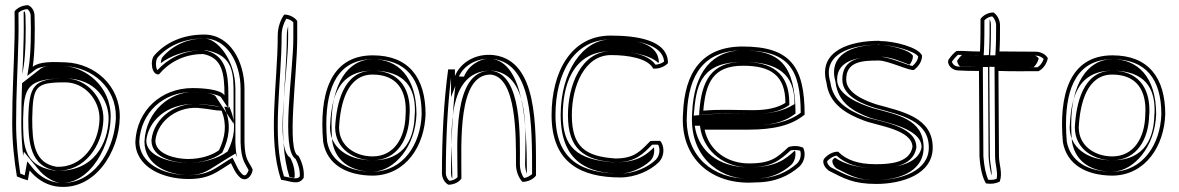

<svg xmlns="http://www.w3.org/2000/svg" viewBox="-20 -678 4538 739"><path d="M27 -204C27 -129 35 -59 45 1C61 8 75 13 87 16L94 -22C116 5 149 31 193 39C344 63 439 -95 441 -226C443 -350 343 -433 234 -438C183 -440 133 -442 106 -421C114 -473 115 -558 113 -617C113 -636 102 -653 88 -658C66 -658 45 -647 36 -634C36 -634 37 -571 36 -531C33 -403 27 -325 27 -204ZM42 -204C42 -324 48 -403 51 -531C52 -564 51 -613 51 -629C58 -636 72 -642 85 -643C91 -639 98 -630 98 -617C100 -558 99 -473 91 -423L85 -386L115 -409C135 -425 181 -425 233 -423C335 -418 428 -341 426 -226C426 -213 424 -200 422 -186C404 -70 319 43 196 24C157 17 126 -6 106 -31L85 -57L75 -3C70 -5 64 -8 58 -10C49 -69 42 -133 42 -204ZM62 -204C62 -160 65 -118 69 -78L72 -94L127 -27C148 -1 180 20 206 25C245 31 295 14 339 -40C380 -91 405 -162 406 -226C408 -350 304 -419 231 -423C176 -425 152 -425 137 -414L65 -358C63 -310 62 -262 62 -204ZM66 -392 71 -422C79 -473 80 -558 78 -617C78 -624 77 -629 74 -635L71 -632C71 -621 72 -567 71 -531C70 -478 68 -434 66 -392ZM69 -222C72 -341 83 -376 231 -376C350 -376 400 -290 398 -218C395 -128 342 -15 195 -21H190L186 -22C65 -42 69 -131 69 -222ZM89 -222C89 -129 97 -37 196 -21H197C306 -17 375 -118 378 -218C380 -301 315 -376 231 -376C108 -376 92 -348 89 -222ZM104 -222C107 -345 114 -361 231 -361C306 -361 365 -293 363 -218C360 -123 296 -32 198 -36C112 -50 104 -127 104 -222Z M501 -133C501 -37 603 11 706 11C788 11 817 -18 869 -50C881 -27 884 -13 906 7C937 27 955 -18 952 -27C936 -60 923 -61 921 -130V-336C921 -442 865 -545 766 -545C681 -545 617 -513 575 -466C556 -447 563 -387 592 -392C627 -434 684 -470 762 -470C835 -456 844 -397 844 -311C829 -334 762 -339 721 -339C600 -339 507 -253 501 -133ZM516 -133C522 -245 608 -324 721 -324C764 -324 823 -315 831 -303L859 -261V-311C859 -396 850 -469 765 -485H763H762C683 -485 623 -449 586 -408C578 -417 579 -448 586 -455V-456C625 -500 685 -530 766 -530C852 -530 906 -439 906 -336V-130C908 -61 924 -49 937 -23C936 -20 935 -18 933 -14C927 -3 923 -1 915 -5C896 -23 895 -32 882 -57L875 -71L861 -63C807 -30 784 -4 706 -4C605 -4 517 -51 516 -133ZM536 -133C536 -40 632 -4 706 -4C764 -4 783 -24 840 -59L886 -87L893 -72C889 -85 887 -103 886 -130V-336C886 -448 816 -530 766 -530C705 -530 648 -506 607 -460C603 -456 599 -447 599 -435C634 -461 688 -485 762 -485H769L776 -484C880 -464 879 -393 879 -311V-202L810 -307C803 -318 762 -324 721 -324C640 -324 542 -255 536 -133ZM543 -137C550 -208 617 -281 736 -278C746 -278 756 -277 766 -276C801 -273 823 -267 833 -267H863L868 -254C890 -198 882 -148 857 -97L856 -95L853 -93C820 -69 766 -51 704 -51C637 -51 543 -76 543 -137ZM563 -137C563 -67 659 -51 704 -51C753 -51 800 -64 832 -88L835 -90L837 -94C862 -146 870 -199 847 -257L843 -267H833C811 -267 787 -274 759 -276C663 -291 572 -227 563 -139V-138ZM578 -137C586 -215 669 -275 757 -261C784 -259 808 -252 833 -252C854 -198 847 -150 823 -100C795 -79 750 -66 704 -66C657 -66 578 -84 578 -137ZM913 -32C915 -29 916 -28 918 -24C916 -28 915 -29 913 -32Z M1049 -542C1049 -359 1008 -142 1062 14C1096 18 1130 38 1149 6C1152 -27 1141 -57 1129 -78C1081 -92 1124 -391 1124 -531V-597C1116 -610 1095 -622 1074 -622C1060 -603 1049 -573 1049 -542ZM1064 -542C1064 -566 1072 -590 1082 -606C1094 -604 1104 -598 1109 -592V-531C1109 -401 1059 -103 1118 -66C1128 -47 1135 -24 1134 1C1124 14 1107 7 1073 1C1025 -150 1064 -360 1064 -542ZM1084 -542C1084 -361 1045 -150 1094 3C1100 4 1106 6 1111 7C1112 6 1113 6 1114 4C1116 -24 1108 -51 1097 -71C1036 -110 1089 -395 1089 -531V-578C1086 -567 1084 -554 1084 -542Z M1224 -131C1239 -44 1315 -2 1417 -2C1543 -5 1614 -117 1618 -238C1618 -379 1553 -465 1415 -465C1247 -465 1208 -308 1224 -131ZM1236 -200C1236 -345 1282 -450 1415 -450C1544 -450 1603 -373 1603 -238C1599 -122 1532 -20 1417 -17C1319 -17 1253 -57 1239 -133C1237 -157 1236 -178 1236 -200ZM1250 -188C1255 -270 1264 -406 1414 -406C1542 -406 1577 -336 1577 -255C1577 -248 1577 -242 1576 -234C1574 -155 1545 -61 1414 -61C1315 -61 1250 -113 1250 -188ZM1256 -200C1256 -178 1257 -156 1259 -132C1274 -47 1344 -17 1416 -17C1498 -20 1579 -114 1583 -238C1583 -383 1511 -450 1415 -450C1317 -450 1256 -353 1256 -200ZM1270 -188C1270 -103 1345 -61 1414 -61C1510 -61 1554 -145 1556 -233C1557 -241 1557 -247 1557 -254C1557 -344 1510 -406 1414 -406C1301 -406 1275 -278 1270 -189ZM1285 -188C1290 -279 1316 -391 1414 -391C1508 -391 1548 -330 1541 -234C1539 -149 1498 -76 1414 -76C1350 -76 1285 -114 1285 -188Z M1681 -12C1681 8 1692 26 1706 33C1728 33 1748 22 1756 9C1756 -131 1741 -391 1868 -391C1969 -382 1966 -154 1966 -45C1966 -18 1977 8 1991 22C2013 22 2033 11 2043 -2C2043 -194 2050 -445 1880 -466C1805 -474 1749 -432 1731 -385V-411H1705C1688 -289 1681 -145 1681 -12ZM1696 -12C1696 -134 1702 -266 1716 -379V-304L1745 -380C1760 -420 1810 -458 1878 -451C2029 -432 2028 -204 2028 -8C2020 -1 2008 6 1997 7C1987 -6 1981 -25 1981 -45C1981 -146 1991 -395 1869 -406H1868C1720 -406 1741 -125 1741 4C1734 11 1723 17 1710 18C1703 13 1696 1 1696 -12ZM1716 -12C1716 -5 1717 2 1720 8C1720 8 1721 8 1721 7C1721 -120 1682 -406 1868 -406H1872H1875C2027 -392 2001 -144 2001 -45C2001 -32 2004 -20 2008 -9C2008 -207 1995 -436 1871 -452C1840 -455 1794 -437 1771 -394C1769 -390 1767 -387 1766 -383L1733 -384L1735 -370C1722 -258 1716 -130 1716 -12Z M2103 -235C2103 -50 2218 5 2368 5C2425 5 2483 -21 2516 -54C2541 -81 2536 -119 2521 -136C2506 -135 2497 -137 2483 -135C2447 -99 2424 -68 2349 -68C2233 -76 2181 -112 2181 -235C2181 -347 2230 -466 2332 -466C2396 -466 2474 -454 2494 -414C2518 -412 2540 -423 2551 -435C2551 -526 2426 -541 2330 -541C2176 -541 2103 -398 2103 -235ZM2118 -235C2118 -395 2188 -526 2330 -526C2428 -526 2531 -508 2536 -441C2527 -434 2515 -430 2503 -429C2471 -474 2392 -481 2332 -481C2216 -481 2166 -348 2166 -235C2166 -104 2228 -61 2348 -53H2349C2427 -53 2457 -88 2490 -121C2498 -122 2503 -121 2513 -121C2521 -107 2521 -82 2505 -64C2474 -34 2421 -10 2368 -10C2222 -10 2118 -60 2118 -235ZM2138 -235C2138 -50 2250 -10 2368 -10C2401 -10 2452 -29 2484 -60C2497 -74 2500 -94 2497 -111C2471 -85 2436 -53 2349 -53H2346H2343C2200 -63 2146 -112 2146 -235C2146 -340 2179 -481 2332 -481C2394 -481 2476 -471 2514 -436L2516 -438C2513 -517 2415 -526 2330 -526C2224 -526 2138 -404 2138 -235Z M2609 -242C2596 -72 2716 37 2889 24C2964 24 3017 -2 3057 -37C3078 -57 3082 -89 3071 -110C3053 -117 3034 -118 3015 -112C2972 -73 2950 -49 2863 -49C2775 -49 2708 -102 2692 -179H2861C2956 -179 3027 -195 3077 -237C3077 -421 3022 -499 2839 -499C2680 -499 2615 -397 2609 -242ZM2624 -241C2630 -392 2690 -484 2839 -484C3012 -484 3061 -417 3062 -244C3016 -209 2951 -194 2861 -194H2674L2677 -176C2695 -92 2769 -34 2863 -34C2952 -34 2982 -62 3023 -99C3036 -102 3048 -101 3060 -98C3065 -82 3061 -61 3047 -48C3009 -15 2960 9 2889 9H2888C2870 10 2853 10 2837 9C2701 -1 2613 -97 2624 -241ZM2644 -242C2632 -81 2743 9 2858 10C2866 10 2874 10 2883 9H2886H2889C2942 9 2986 -9 3025 -43C3039 -56 3045 -81 3040 -99C3003 -65 2967 -34 2863 -34C2739 -34 2673 -102 2657 -178L2654 -194H2861C2943 -194 2997 -206 3042 -241C3041 -426 2983 -484 2839 -484C2723 -484 2650 -402 2644 -242ZM2650 -233 2652 -253C2661 -356 2683 -440 2840 -440C2976 -440 3038 -390 3038 -282V-277L3032 -274C2996 -251 2942 -239 2879 -239C2813 -239 2746 -242 2695 -237ZM2671 -235 2688 -237C2746 -243 2815 -239 2879 -239C2934 -239 2978 -248 3011 -269L3018 -274V-282C3018 -399 2948 -440 2840 -440C2715 -440 2681 -363 2672 -253ZM2687 -252C2696 -360 2725 -425 2840 -425C2944 -425 3003 -390 3003 -282C2973 -263 2932 -254 2879 -254C2816 -254 2747 -258 2687 -252Z M3152 -67C3144 -55 3151 -35 3170 -21C3229 9 3264 30 3353 30C3450 30 3570 -6 3570 -110C3570 -227 3451 -249 3354 -276C3317 -288 3237 -317 3237 -372C3237 -442 3299 -445 3363 -445C3398 -445 3485 -403 3498 -409C3515 -422 3529 -441 3529 -464C3515 -497 3419 -520 3368 -520L3363 -521C3256 -521 3127 -485 3161 -360C3171 -278 3236 -240 3305 -214C3357 -194 3492 -179 3492 -112C3481 -50 3401 -46 3351 -46C3283 -46 3238 -62 3206 -94C3188 -95 3166 -84 3152 -67ZM3164 -58C3175 -70 3190 -78 3200 -79C3236 -46 3284 -31 3351 -31C3398 -31 3493 -32 3507 -109V-111V-112C3507 -197 3352 -212 3310 -228C3242 -254 3185 -289 3176 -362V-363L3175 -364C3172 -376 3170 -388 3170 -398C3169 -477 3267 -506 3362 -506L3367 -505H3368C3415 -505 3499 -482 3514 -461C3513 -447 3504 -434 3492 -424C3470 -428 3400 -460 3363 -460C3302 -460 3222 -458 3222 -372C3222 -302 3315 -273 3350 -262C3452 -234 3555 -213 3555 -110C3555 -21 3450 15 3353 15C3267 15 3237 -4 3178 -34C3163 -46 3163 -56 3164 -58ZM3185 -63C3181 -57 3186 -41 3199 -30C3258 0 3282 15 3353 15C3426 15 3535 -11 3535 -110C3535 -221 3433 -236 3335 -263L3334 -264H3333C3294 -277 3202 -310 3202 -372C3202 -449 3288 -460 3363 -460C3411 -460 3451 -439 3481 -429C3488 -438 3494 -450 3494 -463C3482 -486 3403 -505 3368 -505H3360L3356 -506C3280 -504 3180 -481 3191 -385C3192 -378 3194 -370 3196 -362V-361C3206 -282 3264 -249 3328 -225C3365 -211 3527 -189 3527 -112V-111C3514 -40 3409 -31 3351 -31C3283 -31 3230 -46 3194 -71C3191 -69 3188 -67 3185 -63Z M3632 -450C3622 -437 3638 -409 3666 -407C3695 -405 3719 -405 3748 -405C3748 -294 3750 -184 3750 -76C3753 -28 3762 7 3775 28C3795 31 3812 29 3828 21C3840 -13 3825 -44 3825 -78C3825 -184 3823 -295 3823 -405C3873 -403 3926 -404 3977 -404C3994 -412 4009 -432 4013 -454C4006 -468 3987 -479 3966 -479C3919 -479 3873 -480 3827 -480C3829 -514 3829 -546 3829 -581C3829 -602 3817 -622 3804 -630C3782 -630 3763 -618 3754 -605C3754 -561 3754 -522 3752 -480C3720 -479 3694 -483 3662 -482C3651 -474 3641 -463 3632 -450ZM3644 -441C3651 -451 3660 -461 3667 -467C3696 -467 3720 -464 3752 -465H3766L3767 -479C3769 -519 3769 -560 3769 -600C3776 -607 3787 -614 3799 -615C3807 -608 3814 -594 3814 -581C3814 -546 3814 -514 3812 -481L3811 -465H3827C3873 -465 3919 -464 3966 -464C3979 -464 3991 -458 3997 -451C3992 -436 3983 -425 3973 -419C3922 -419 3872 -418 3824 -420L3808 -421V-405C3808 -295 3810 -184 3810 -78C3810 -42 3822 -15 3816 10C3807 14 3795 15 3784 14C3775 -5 3768 -35 3765 -76C3765 -185 3763 -294 3763 -405V-420H3748C3719 -420 3695 -420 3667 -422C3650 -423 3644 -438 3644 -441ZM3665 -446C3662 -442 3668 -427 3676 -422C3699 -421 3720 -420 3748 -420H3783V-405C3783 -294 3785 -184 3785 -76C3787 -46 3791 -21 3797 -2C3798 -26 3790 -50 3790 -78C3790 -184 3788 -295 3788 -405V-421L3826 -420C3867 -418 3912 -419 3958 -419C3966 -426 3975 -439 3978 -453C3974 -459 3967 -463 3964 -464C3917 -464 3871 -465 3827 -465H3791L3792 -480C3794 -514 3794 -546 3794 -581C3794 -589 3793 -596 3789 -604C3789 -559 3789 -522 3787 -480L3786 -466L3755 -465C3725 -464 3703 -466 3683 -467C3677 -461 3671 -455 3665 -446Z M4071 -131C4086 -44 4162 -2 4264 -2C4390 -5 4461 -117 4465 -238C4465 -379 4400 -465 4262 -465C4094 -465 4055 -308 4071 -131ZM4083 -200C4083 -345 4129 -450 4262 -450C4391 -450 4450 -373 4450 -238C4446 -122 4379 -20 4264 -17C4166 -17 4100 -57 4086 -133C4084 -157 4083 -178 4083 -200ZM4097 -188C4102 -270 4111 -406 4261 -406C4389 -406 4424 -336 4424 -255C4424 -248 4424 -242 4423 -234C4421 -155 4392 -61 4261 -61C4162 -61 4097 -113 4097 -188ZM4103 -200C4103 -178 4104 -156 4106 -132C4121 -47 4191 -17 4263 -17C4345 -20 4426 -114 4430 -238C4430 -383 4358 -450 4262 -450C4164 -450 4103 -353 4103 -200ZM4117 -188C4117 -103 4192 -61 4261 -61C4357 -61 4401 -145 4403 -233C4404 -241 4404 -247 4404 -254C4404 -344 4357 -406 4261 -406C4148 -406 4122 -278 4117 -189ZM4132 -188C4137 -279 4163 -391 4261 -391C4355 -391 4395 -330 4388 -234C4386 -149 4345 -76 4261 -76C4197 -76 4132 -114 4132 -188Z"/></svg>

Font: Snowfall
Style: Eco
Weight: 400
Designer: Jasper
Foundry: Cannot Into Space Fonts
Version: Version 0.9